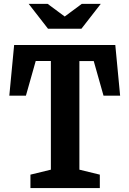

<svg xmlns="http://www.w3.org/2000/svg" viewBox="-20 -959 660 979"><path d="M135.2 -68.5 272 -101.8 239.4 -45.7V-659.3L274.5 -648.1L126 -647.7L165.1 -658.4L112.2 -471.3H27.5L52.1 -729.6H567.9L592.5 -471.3H507.8L454.9 -658.4L494 -647.7H361.1L384.8 -658.5V-45.7L352.2 -101.8L489 -68.5V0H135.2ZM224.8 -812.5H395.2L493.9 -939.4H397.2L310 -874.8L222.8 -939.4H126.1Z"/></svg>

Font: Monaspace Xenon Var
Style: Regular
Weight: 400
Designer: Riley Cran and the Lettermatic Team
Version: Version 1.000 (Monaspace Xenon Var)